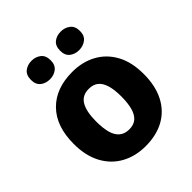

<svg xmlns="http://www.w3.org/2000/svg" viewBox="-208 -899 1047 1047"><g transform="rotate(-45 315.5 -375.0)"><path d="M585 -276Q585 -185 552 -121Q519 -57 458.5 -23.5Q398 10 314 10Q236 10 175 -23.5Q114 -57 79.5 -121Q45 -185 45 -276Q45 -412 117.5 -486Q190 -560 317 -560Q395 -560 455.5 -527Q516 -494 550.5 -431Q585 -368 585 -276ZM218 -276Q218 -226 227.5 -190.5Q237 -155 259 -136.5Q281 -118 316 -118Q351 -118 372 -136.5Q393 -155 402.5 -190.5Q412 -226 412 -276Q412 -327 402 -361.5Q392 -396 371 -413.5Q350 -431 315 -431Q264 -431 241 -391.5Q218 -352 218 -276ZM127 -688Q127 -725 149 -742.5Q171 -760 203 -760Q234 -760 256.5 -742.5Q279 -725 279 -688Q279 -652 256.5 -634.5Q234 -617 203 -617Q171 -617 149 -634.5Q127 -652 127 -688ZM352 -688Q352 -725 374 -742.5Q396 -760 428 -760Q459 -760 482 -742.5Q505 -725 505 -688Q505 -652 482 -634.5Q459 -617 428 -617Q396 -617 374 -634.5Q352 -652 352 -688Z"/></g></svg>

Font: Noto Sans Syriac Eastern ExtraBold
Style: Regular
Weight: 800
Designer: Patrick Giasson and the Monotype Design Team
Foundry: Monotype Imaging Inc.
Version: Version 3.001